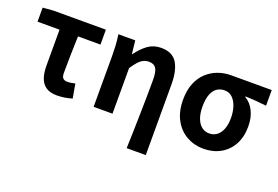

<svg xmlns="http://www.w3.org/2000/svg" viewBox="-103 -888 2028 1402"><g transform="rotate(20 910.5 -186.5)"><path d="M345.6 13.8Q291.8 13.8 260.1 -8.2Q228.4 -30.2 214.7 -69.9Q200.9 -109.6 200.9 -163.7V-444.1H29.8V-553.2L111.9 -559.8H518.9V-444.1H344.4Q341.8 -366.2 340.1 -291.4Q338.5 -216.7 338.5 -157.7Q338.5 -128.1 350.5 -117Q362.6 -105.8 382.9 -105.8Q398 -105.8 412.4 -107.9Q426.7 -110 443.7 -114.6L463.2 -4.2Q439.6 2.9 409.7 8.3Q379.7 13.8 345.6 13.8Z M957.3 201.1Q959.9 135.1 961.6 63Q963.2 -9 964.8 -79.8Q966.4 -150.6 967.1 -214.8Q967.9 -278.9 967.9 -330.9Q967.9 -396 951.6 -421.9Q935.3 -447.7 895.7 -447.7Q872.7 -447.7 853 -438.2Q833.3 -428.7 814.6 -408.2Q795.9 -387.7 774 -354.4V0H627.3V-392.9Q627.3 -426.4 625.2 -470.4Q623.1 -514.3 616 -559.8H747L758.4 -457.2H761.2Q799.2 -510 843 -541.8Q886.8 -573.5 945.5 -573.5Q1032.9 -573.5 1069.3 -514.3Q1105.7 -455 1105.7 -349.1V201.1Z M1484.1 13.8Q1412.6 13.8 1353.3 -19.3Q1294 -52.3 1258.6 -116.7Q1223.2 -181.1 1223.2 -273.4Q1223.2 -346.7 1245.2 -400.5Q1267.2 -454.2 1305 -489.4Q1342.9 -524.6 1390.9 -542.2Q1438.9 -559.8 1491 -559.8H1807.7V-438.2Q1761.7 -442.7 1724.9 -446.2Q1688 -449.6 1643.6 -450.4V-445.6Q1687.9 -420.1 1712.8 -369.5Q1737.8 -318.8 1737.8 -250.8Q1737.8 -168.7 1705.1 -109.3Q1672.4 -50 1614.8 -18.1Q1557.3 13.8 1484.1 13.8ZM1485.6 -105.8Q1519.9 -105.8 1545 -124.8Q1570.1 -143.7 1584 -179.6Q1597.9 -215.4 1597.9 -265.6Q1597.9 -313.5 1584.9 -353.1Q1572 -392.7 1547.1 -416.4Q1522.2 -440.2 1486.1 -440.2Q1452.8 -440.2 1427.3 -423Q1401.9 -405.9 1387.7 -368.9Q1373.5 -331.9 1373.5 -273.4Q1373.5 -220.9 1387.6 -183.1Q1401.7 -145.3 1427 -125.6Q1452.3 -105.8 1485.6 -105.8Z"/></g></svg>

Font: Noto Sans TC
Style: Regular
Weight: 100
Designer: Ryoko NISHIZUKA 西塚涼子 (kana, bopomofo & ideographs); Paul D. Hunt (Latin, Greek & Cyrillic); Sandoll Communications 산돌커뮤니
Foundry: Adobe
Version: Version 2.004;hotconv 1.0.118;makeotfexe 2.5.65603